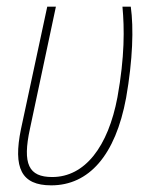

<svg xmlns="http://www.w3.org/2000/svg" viewBox="-20 -547 446 577"><path d="M134 10C247 10 327 -80 359 -253C379 -367 382 -463 373 -527H348C354 -462 355 -377 333 -255C305 -106 235 -15 137 -15C66 -15 47 -54 70 -160L148 -527H122L43 -159C19 -42 44 10 134 10Z"/></svg>

Font: Noto Sans Condensed Thin
Style: Italic
Weight: 100
Width: 3
Italic angle: -12°
Designer: Monotype Design Team
Foundry: Monotype Imaging Inc.
Version: Version 2.013